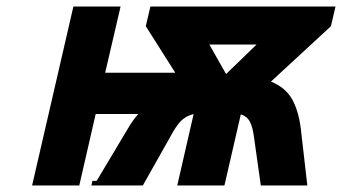

<svg xmlns="http://www.w3.org/2000/svg" viewBox="-20 -566 1044 586"><path d="M619 -430 670 -340 763 -430ZM416 0H275H266H259L262 -14H275L370 -173Q385 -199 402 -218H272L222 0H78L204 -546H348L301 -344H515L425 -486L439 -546H1004L990 -486L807 -317Q851 -299 871 -264Q891 -229 898 -174L918 0H776L755 -149Q751 -179 742.5 -195Q734 -211 715 -217L665 0H521L571 -218Q547 -212 532 -196.5Q517 -181 500 -149Z"/></svg>

Font: Passageway
Style: BdIt
Weight: 700
Foundry: Ascender Corporation
Version: Version 1.11